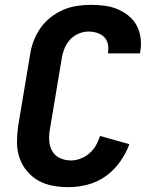

<svg xmlns="http://www.w3.org/2000/svg" viewBox="-20 -763 640 791"><path d="M263 8Q229 8 196.5 2Q164 -4 137 -19.5Q110 -35 90 -59.5Q70 -84 60 -114Q50 -144 50 -177.5Q50 -211 55 -245L104 -538Q108 -566 118.5 -594Q129 -622 146.5 -647Q164 -672 188 -691Q212 -710 239.5 -722Q267 -734 296 -738.5Q325 -743 353 -743Q382 -743 410 -739.5Q438 -736 462.5 -726Q487 -716 508.5 -699Q530 -682 542.5 -659Q555 -636 559 -608Q563 -580 558 -552L557 -543H425V-547Q428 -565 424 -582.5Q420 -600 408 -611.5Q396 -623 379 -628Q362 -633 344 -633Q324 -633 303 -624Q282 -615 267.5 -598.5Q253 -582 245 -561.5Q237 -541 234 -520L185 -227Q181 -204 183 -180.5Q185 -157 196.5 -138.5Q208 -120 228.5 -111Q249 -102 272 -102Q292 -102 312 -109.5Q332 -117 348.5 -131.5Q365 -146 375.5 -164.5Q386 -183 392 -203L513 -169Q499 -131 474.5 -96.5Q450 -62 416 -37.5Q382 -13 341.5 -2.5Q301 8 263 8Z"/></svg>

Font: Iosevka Aile Extrabold
Style: Italic
Weight: 800
Italic angle: -9°
Designer: Belleve Invis
Foundry: Belleve Invis
Version: Version 31.1.0; ttfautohint (v1.8.4)